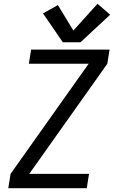

<svg xmlns="http://www.w3.org/2000/svg" viewBox="-20 -998 616 1018"><path d="M24 0H440L452 -76H135L549 -660L561 -735H145L133 -660H450L36 -76ZM313 -774H407L564 -920L497 -978L369 -836L287 -971L208 -927Z"/></svg>

Font: Iosevka Sparkle Oblique
Style: Regular
Weight: 400
Italic angle: -9°
Designer: Belleve Invis
Foundry: Belleve Invis
Version: Version 4.5.0; ttfautohint (v1.8.3)